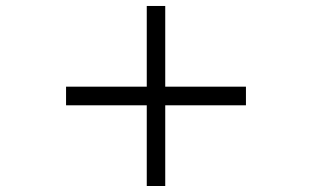

<svg xmlns="http://www.w3.org/2000/svg" viewBox="-20 -620 1040 640"><path d="M530.8 -269V0H469.2V-269H200.2V-331.1H469.2V-600.1H530.8V-331.1H799.8V-269Z"/></svg>

Font: Charis SIL Viet
Style: Bold Italic
Weight: 700
Italic angle: -11°
Foundry: SIL International
Version: Version 5.000